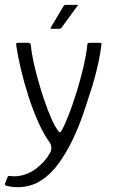

<svg xmlns="http://www.w3.org/2000/svg" viewBox="-38 -649 466 794"><path d="M168 -59Q143 -93 120.5 -143.5Q98 -194 79.5 -251.5Q61 -309 48 -364.5Q35 -420 29 -462Q27 -472 36 -472H78Q82 -472 85.5 -470Q89 -468 90 -460Q92 -433 100.5 -394Q109 -355 121 -312.5Q133 -270 147 -229.5Q161 -189 175 -157.5Q189 -126 202 -109Q206 -102 210 -102.5Q214 -103 215 -106Q229 -130 246 -173.5Q263 -217 279 -269Q295 -321 307 -372Q319 -423 323 -462Q323 -469 326.5 -470.5Q330 -472 335 -472H373Q378 -472 380.5 -470.5Q383 -469 381 -462Q377 -427 369.5 -393Q362 -359 353 -325.5Q344 -292 332 -257Q321 -221 304 -172Q287 -123 262.5 -71.5Q238 -20 206 25Q174 70 131.5 97.5Q89 125 35 125Q22 125 11 123.5Q0 122 -10 120Q-20 116 -17 109L-6 82Q-4 79 -1.5 78.5Q1 78 6 79Q33 83 64 73Q95 63 118 43Q137 27 147.5 14.5Q158 2 169 -17Q174 -25 174.5 -36.5Q175 -48 168 -59ZM176 -530Q171 -530 171 -532Q171 -534 173 -537L225 -624Q227 -629 236 -629H280Q283 -629 284 -627.5Q285 -626 281 -623L216 -534Q214 -532 212 -531Q210 -530 206 -530Z"/></svg>

Font: Glory Light
Style: Regular
Weight: 300
Version: Version 1.011